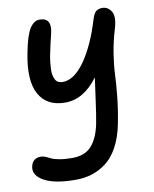

<svg xmlns="http://www.w3.org/2000/svg" viewBox="-90 -628 767 956"><g transform="rotate(-10 293.5 -150.0)"><path d="M215.8 259.8Q110.8 259.8 57.6 231Q4.4 202.1 12.2 159.2Q20.5 116.2 63 116.2Q75.2 116.2 87.9 121.6Q100.6 127 112.1 133.1Q123.5 139.2 150.9 144.5Q178.2 149.9 216.8 149.9Q280.8 149.9 314.5 112.5Q348.1 75.2 362.8 4.9Q371.6 -39.1 381.6 -115.5Q391.6 -191.9 397 -226.1Q325.2 -127.9 231 -127.9Q138.2 -127.9 99.6 -197.3Q61 -266.6 86.9 -399.9Q104 -490.7 125.5 -523.9Q147 -557.1 174.8 -557.1Q240.2 -557.1 220.2 -477.1Q213.4 -449.7 208.7 -429.2Q204.1 -408.7 199 -384.3Q193.8 -359.9 191.9 -342.3Q189.9 -324.7 189 -305.9Q188 -287.1 190.7 -274.7Q193.4 -262.2 198.5 -251.7Q203.6 -241.2 213.1 -236.1Q222.7 -231 235.8 -231Q294.4 -231 348.9 -308.8Q403.3 -386.7 440.9 -512.2Q449.2 -539.6 460.9 -549.8Q472.7 -560.1 493.2 -560.1Q521.5 -560.1 538.1 -533.4Q554.7 -506.8 538.1 -450.2Q518.6 -385.7 509.3 -325.7Q500 -265.6 498.5 -223.1Q497.1 -180.7 490.2 -113Q483.4 -45.4 469.2 24.9Q456.1 89.8 430.2 137.2Q404.3 184.6 369.6 210.4Q335 236.3 297.1 248Q259.3 259.8 215.8 259.8Z"/></g></svg>

Font: Shantell Sans Irregular
Style: Italic
Weight: 500
Italic angle: -11.31°
Designer: Stephen Nixon, Anya Danilova, Shantell Martin
Foundry: Arrow Type
Version: Version 1.006;[9816181b4]